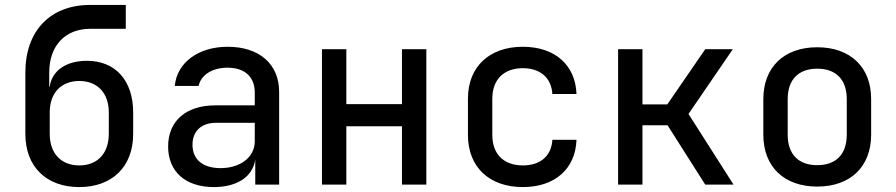

<svg xmlns="http://www.w3.org/2000/svg" viewBox="-20 -750 3640 780"><path d="M333 -503C250 -503 191 -464 182 -398H180V-455C180 -565 245 -633 347 -633H491V-730H347C184 -730 83 -625 83 -455V-206C83 -73 168 10 302 10C436 10 521 -73 521 -206V-293C521 -423 449 -503 333 -503ZM422 -206C422 -127 376 -78 302 -78C228 -78 182 -127 182 -206V-293C182 -372 228 -421 302 -421C376 -421 422 -372 422 -293Z M905 -560C786 -560 699 -496 690 -401H787C796 -445 842 -475 904 -475C974 -475 1015 -438 1015 -374V-322H855C736 -322 663 -259 663 -155C663 -53 733 10 849 10C943 10 1007 -32 1017 -102V0H1114V-377C1114 -490 1033 -560 905 -560ZM876 -67C804 -67 762 -102 762 -162C762 -217 798 -251 857 -251H1015V-176C1015 -112 957 -67 876 -67Z M1387 0V-237H1613V0H1712V-550H1613V-327H1387V-550H1288V0Z M2104 10C2234 10 2318 -64 2322 -182H2224C2220 -116 2175 -78 2104 -78C2028 -78 1980 -122 1980 -202V-349C1980 -428 2028 -473 2104 -473C2175 -473 2220 -434 2224 -368H2322C2318 -486 2234 -560 2104 -560C1969 -560 1881 -480 1881 -349V-202C1881 -70 1969 10 2104 10Z M2590 0V-241H2692L2845 0H2960L2777 -287L2957 -550H2845L2691 -326H2590V-550H2491V0Z M3300 8C3435 8 3519 -73 3519 -203V-348C3519 -477 3435 -558 3300 -558C3165 -558 3081 -477 3081 -347V-203C3081 -73 3165 8 3300 8ZM3300 -79C3225 -79 3180 -122 3180 -203V-347C3180 -428 3225 -471 3300 -471C3375 -471 3420 -428 3420 -347V-203C3420 -122 3375 -79 3300 -79Z"/></svg>

Font: Tekne LDO Medium
Style: Regular
Weight: 500
Monospace: yes
Designer: Alessio Laiso, Mario Rullo, Paolo Rosset
Foundry: Alessio Laiso
Version: Version 1.000;hotconv 1.0.109;makeotfexe 2.5.65596